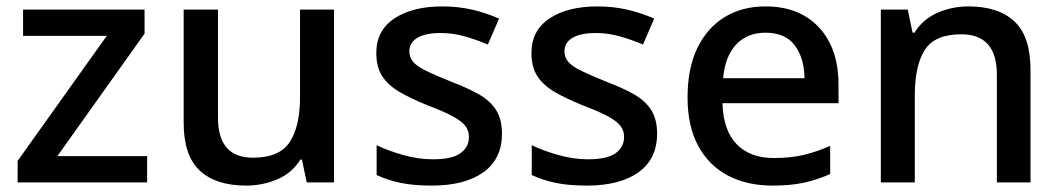

<svg xmlns="http://www.w3.org/2000/svg" viewBox="-20 -569 3315 599"><path d="M439 0H35V-67L313 -457H52V-539H431V-464L159 -82H439Z M1022 -539V0H937L922 -71H917Q891 -29 845 -9.5Q799 10 748 10Q653 10 603 -37Q553 -84 553 -186V-539H660V-202Q660 -77 769 -77Q852 -77 884 -126Q916 -175 916 -266V-539Z M1546 -152Q1546 -73 1488 -31.5Q1430 10 1327 10Q1270 10 1229.5 1.5Q1189 -7 1155 -23V-116Q1190 -99 1237.5 -85.5Q1285 -72 1330 -72Q1390 -72 1416.5 -91Q1443 -110 1443 -142Q1443 -160 1433 -174.5Q1423 -189 1395.5 -204.5Q1368 -220 1315 -240Q1263 -261 1227.5 -281.5Q1192 -302 1173 -330.5Q1154 -359 1154 -404Q1154 -474 1210.5 -511.5Q1267 -549 1360 -549Q1409 -549 1452.5 -539Q1496 -529 1537 -511L1502 -430Q1467 -445 1430 -455.5Q1393 -466 1355 -466Q1307 -466 1282 -451Q1257 -436 1257 -409Q1257 -390 1269 -376Q1281 -362 1309.5 -348Q1338 -334 1388 -314Q1438 -295 1473.5 -275Q1509 -255 1527.5 -226Q1546 -197 1546 -152Z M2030 -152Q2030 -73 1972 -31.5Q1914 10 1811 10Q1754 10 1713.5 1.5Q1673 -7 1639 -23V-116Q1674 -99 1721.5 -85.5Q1769 -72 1814 -72Q1874 -72 1900.5 -91Q1927 -110 1927 -142Q1927 -160 1917 -174.5Q1907 -189 1879.5 -204.5Q1852 -220 1799 -240Q1747 -261 1711.5 -281.5Q1676 -302 1657 -330.5Q1638 -359 1638 -404Q1638 -474 1694.5 -511.5Q1751 -549 1844 -549Q1893 -549 1936.5 -539Q1980 -529 2021 -511L1986 -430Q1951 -445 1914 -455.5Q1877 -466 1839 -466Q1791 -466 1766 -451Q1741 -436 1741 -409Q1741 -390 1753 -376Q1765 -362 1793.5 -348Q1822 -334 1872 -314Q1922 -295 1957.5 -275Q1993 -255 2011.5 -226Q2030 -197 2030 -152Z M2368 -549Q2474 -549 2535 -483.5Q2596 -418 2596 -305V-247H2234Q2236 -164 2277.5 -120Q2319 -76 2394 -76Q2446 -76 2486.5 -85.5Q2527 -95 2570 -114V-26Q2529 -8 2488 1Q2447 10 2390 10Q2311 10 2251.5 -21Q2192 -52 2158.5 -113.5Q2125 -175 2125 -265Q2125 -356 2155.5 -419Q2186 -482 2240.5 -515.5Q2295 -549 2368 -549ZM2368 -467Q2311 -467 2276.5 -430Q2242 -393 2236 -325H2490Q2489 -388 2459.5 -427.5Q2430 -467 2368 -467Z M3001 -549Q3095 -549 3145 -502Q3195 -455 3195 -351V0H3090V-336Q3090 -462 2979 -462Q2896 -462 2865 -413Q2834 -364 2834 -272V0H2728V-539H2812L2827 -467H2833Q2859 -509 2904.5 -529Q2950 -549 3001 -549Z"/></svg>

Font: Noto Sans Gurmukhi Medium
Style: Regular
Weight: 500
Designer: Jelle Bosma - Monotype Design Team
Foundry: Monotype Imaging Inc.
Version: Version 2.004; ttfautohint (v1.8.4.7-5d5b)